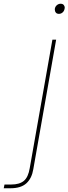

<svg xmlns="http://www.w3.org/2000/svg" viewBox="-90 -752 366 1026"><path d="M225 -678Q214 -678 208.5 -684.5Q203 -691 203 -700Q203 -702 203 -705Q205 -717 214 -724.5Q223 -732 234 -732Q245 -732 250.5 -725.5Q256 -719 256 -711Q256 -708 255 -705Q253 -693 244.5 -685.5Q236 -678 225 -678ZM88 152Q80 201 51 227.5Q22 254 -34 254H-70L-66 234H-30Q14 234 37.5 214.5Q61 195 69 146L190 -540H210Z"/></svg>

Font: Fz Poppins Thin
Style: Italic
Weight: 100
Italic angle: -10°
Designer: Ninad Kale (Devanagari), Jonny Pinhorn (Latin)
Foundry: Indian Type Foundry
Version: Vit hóa bi Vntype.Com & FontZin.Com